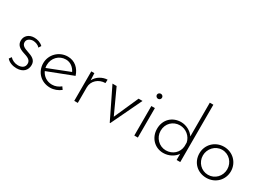

<svg xmlns="http://www.w3.org/2000/svg" viewBox="-23 -1475 3003 2204"><g transform="rotate(30 1478.5 -372.5)"><path d="M181 8C270 8 315 -43 315 -112C315 -180 259 -202 202 -221C157 -237 113 -252 113 -299C113 -342 157 -362 192 -362C219 -361 259 -352 281 -323L302 -356C269 -388 226 -400 185 -400C116 -400 66 -357 66 -293C66 -234 107 -206 164 -187C215 -170 268 -157 268 -102C268 -48 223 -30 178 -30C137 -30 98 -48 72 -76L50 -45C81 -7 135 8 181 8Z M628 -33C559 -33 505 -72 480 -127L814 -256C786 -344 721 -404 628 -404C511 -404 419 -311 419 -197C419 -81 505 8 627 8C678 8 728 -12 766 -42L742 -76C711 -50 671 -33 628 -33ZM625 -364C688 -364 733 -324 757 -275L469 -162C466 -174 465 -186 465 -199C465 -292 535 -364 625 -364Z M989 -298 985 -391H944V0H991V-207C991 -291 1063 -356 1152 -356L1154 -402C1094 -401 1019 -363 989 -298Z M1571 -391 1428 -69 1280 -391H1225L1423 15H1429L1623 -391Z M1730 -535C1730 -516 1747 -501 1765 -501C1783 -501 1799 -515 1799 -535C1799 -554 1783 -568 1765 -568C1747 -568 1730 -554 1730 -535ZM1740 -391V0H1787V-391Z M2302 -760V-312C2267 -366 2199 -403 2130 -403C2017 -403 1927 -324 1927 -198C1927 -79 2014 8 2125 8C2199 8 2265 -28 2301 -81V0H2349V-760ZM2137 -33C2048 -33 1974 -107 1974 -199C1974 -297 2047 -364 2137 -364C2218 -364 2286 -306 2301 -231V-181C2295 -96 2226 -33 2137 -33Z M2489 -198C2489 -77 2579 8 2697 8C2817 8 2906 -83 2906 -198C2906 -312 2817 -404 2698 -404C2579 -404 2489 -312 2489 -198ZM2536 -197C2536 -283 2604 -363 2697 -363C2787 -363 2858 -289 2858 -197C2858 -105 2787 -32 2697 -32C2607 -32 2536 -105 2536 -197Z"/></g></svg>

Font: Sulaf Light
Style: Regular
Weight: 300
Designer: Bandar Raffah (Arabic) and Santiago Orozco (Latin)
Foundry: Caramella and Typemade
Version: Version 1.005;PS 001.005;hotconv 1.0.88;makeotf.lib2.5.64775